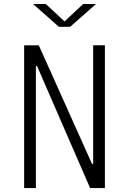

<svg xmlns="http://www.w3.org/2000/svg" viewBox="-20 -962 660 982"><path d="M103.5 -730H178.5L450.5 -124H456.5V-730.5H516.5V0H441L169.5 -624H163.5V0H103.5ZM281 -825H339L471 -941.5H405.5L310 -852.5L214.5 -941.5H149Z"/></svg>

Font: Monaspace Argon Var
Style: Regular
Weight: 400
Designer: Riley Cran and the Lettermatic Team
Version: Version 1.000 (Monaspace Argon Var)